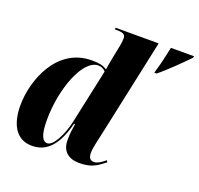

<svg xmlns="http://www.w3.org/2000/svg" viewBox="-132 -905 1096 1059"><g transform="rotate(20 416.0 -375.0)"><path d="M659 -609 657 -600H670C719 -639 789 -709 829 -750L832 -760H696C685 -709 676 -665 659 -609ZM159 10C230 10 298 -29 337 -184H343C338 -152 334 -130 334 -86C334 -23 374 10 436 10C507 10 537 -11 582 -47L576 -57C562 -45 535 -23 512 -23C490 -23 479 -36 479 -66C479 -94 495 -159 503 -195L624 -760H372L370 -750H384C427 -750 433 -737 433 -720C433 -705 431 -689 427 -670L410 -585C408 -573 402 -543 400 -526C376 -541 355 -546 310 -546C108 -546 24 -329 24 -178C24 -78 60 10 159 10ZM234 -32C211 -32 189 -55 189 -152C189 -336 263 -532 354 -532C372 -532 386 -525 397 -512L328 -191C313 -121 272 -32 234 -32Z"/></g></svg>

Font: Noto Serif Display Condensed Black
Style: Italic
Weight: 900
Width: 3
Italic angle: -12°
Designer: Monotype Design Team
Foundry: Monotype Imaging Inc.
Version: Version 2.009